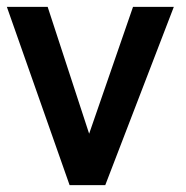

<svg xmlns="http://www.w3.org/2000/svg" viewBox="-23 -540 543 560"><path d="M284 0H180L-3 -520H116L237 -150L365 -520H484Z"/></svg>

Font: Ekushey Amar Bangla
Style: Bold
Weight: 700
Designer: Al Mamun Sumon
Foundry: Al Mamun Sumon
Version: Version 1.0